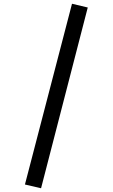

<svg xmlns="http://www.w3.org/2000/svg" viewBox="-20 -892 602 1024"><path d="M364 -872 113 92 199 112 448 -852Z"/></svg>

Font: Glow Sans SC Normal Medium
Style: Regular
Weight: 600
Designer: Ryoko NISHIZUKA (kana, bopomofo & ideographs); Paul D. Hunt (Latin, Greek & Cyrillic); Sandoll Communications, Soo-young
Version: Version 0.93